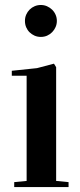

<svg xmlns="http://www.w3.org/2000/svg" viewBox="-20 -758 326 778"><path d="M27.8 -451.2V-471.2L129.9 -481.9L198.7 -500L207.5 -485.8V-24.9L257.8 -20V0H37.6V-20L87.9 -24.9V-451.2ZM81.1 -673.3Q81.1 -687 86.2 -698.7Q91.3 -710.4 100.1 -719.2Q108.9 -728 120.6 -732.9Q132.3 -737.8 145.5 -737.8Q158.7 -737.8 170.4 -732.7Q182.1 -727.5 191.2 -718.8Q200.2 -710 205.3 -698.2Q210.4 -686.5 210.4 -673.3Q210.4 -660.2 205.3 -648.4Q200.2 -636.7 191.4 -627.7Q182.6 -618.7 170.9 -613.5Q159.2 -608.4 145.5 -608.4Q131.8 -608.4 120.1 -613.5Q108.4 -618.7 99.6 -627.4Q90.8 -636.2 85.9 -647.9Q81.1 -659.7 81.1 -673.3Z"/></svg>

Font: Vidaloka 
Style: Regular
Weight: 400
Designer: Cyreal (www.cyreal.org)
Foundry: Cyreal (www.cyreal.org)
Version: Version 1.011